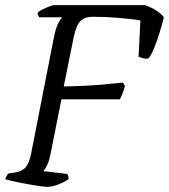

<svg xmlns="http://www.w3.org/2000/svg" viewBox="-28 -724 655 744"><path d="M154 0Q148 0 132.5 -2Q117 -4 96.5 -7.5Q76 -11 55 -15Q34 -19 17 -23Q0 -27 -8 -30Q-6 -35 -2.5 -42Q1 -49 5 -52L33 -56Q51 -60 62.5 -67.5Q74 -75 82 -93.5Q90 -112 96 -146L181 -580Q188 -616 198 -634.5Q208 -653 213 -657H124Q121 -661 119.5 -665.5Q118 -670 118 -675Q124 -681 137 -687.5Q150 -694 163 -699Q176 -704 182 -704H534Q555 -697 575.5 -684.5Q596 -672 607 -657Q599 -625 589 -593Q579 -561 568.5 -536Q558 -511 548 -498Q536 -495 524.5 -498.5Q513 -502 509 -504L516 -645Q487 -650 435 -654.5Q383 -659 333 -659Q307 -659 292.5 -649.5Q278 -640 270.5 -622.5Q263 -605 258 -582L219 -389Q267 -390 307.5 -392Q348 -394 383 -397.5Q418 -401 448 -404L456 -391Q452 -375 447 -362Q442 -349 436 -339H210L167 -123Q162 -99 154 -83Q146 -67 140 -61L232 -50Q234 -48 236 -42Q238 -36 238 -30Q219 -17 196 -8.5Q173 0 154 0Z"/></svg>

Font: Texturina Medium 12pt ExtraLight
Style: Italic
Weight: 250
Italic angle: -11°
Version: Version 1.002